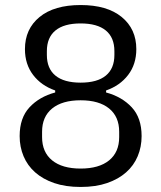

<svg xmlns="http://www.w3.org/2000/svg" viewBox="-20 -730 640 762"><path d="M300 12Q240 12 195 -3.5Q150 -19 119.5 -46Q89 -73 73.5 -110Q58 -147 58 -190Q58 -262 97 -304Q136 -346 199 -363V-371Q144 -390 111.5 -432.5Q79 -475 79 -535Q79 -615 137 -662.5Q195 -710 300 -710Q405 -710 463 -662.5Q521 -615 521 -535Q521 -475 488.5 -432.5Q456 -390 401 -371V-363Q464 -346 503 -304Q542 -262 542 -190Q542 -147 526.5 -110Q511 -73 480.5 -46Q450 -19 405 -3.5Q360 12 300 12ZM300 -61Q373 -61 413 -93.5Q453 -126 453 -186V-207Q453 -267 413 -299.5Q373 -332 300 -332Q227 -332 187 -299.5Q147 -267 147 -207V-186Q147 -126 187 -93.5Q227 -61 300 -61ZM300 -402Q366 -402 400 -430Q434 -458 434 -512V-527Q434 -581 400 -609Q366 -637 300 -637Q234 -637 200 -609Q166 -581 166 -527V-512Q166 -458 200 -430Q234 -402 300 -402Z"/></svg>

Font: IBM Plex Sans KR
Style: Regular
Weight: 400
Designer: Mike Abbink; Paul van der Laan; Pieter van Rosmalen; Wujin Sim; Chorong Kim; Dohee Lee;
Foundry: Sandoll Inc.
Version: Version 1.001